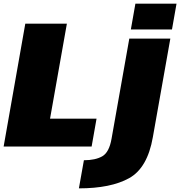

<svg xmlns="http://www.w3.org/2000/svg" viewBox="-32 -805 990 1055"><path d="M-12 0H471.5L498.5 -153H243L335.5 -675H107ZM401.5 230Q576.5 230 677.5 174Q778.5 118 808 -52L904 -593H678.5L581 -43Q568 32 530 53.8Q492 75.5 429 75.5ZM712 -785 687 -643H913L938 -785Z"/></svg>

Font: Anybody UltraCondensed Thin Black
Style: Italic
Weight: 900
Italic angle: -10°
Version: Version 1.111